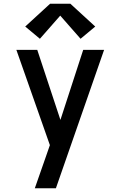

<svg xmlns="http://www.w3.org/2000/svg" viewBox="-20 -785 640 1020"><path d="M165 215Q179 175 193 135Q207 95 221 55L245 -14L67 -520H178L301 -148L422 -520H533L277 215ZM192 -579 114 -644 246 -765H354L486 -644L408 -579L300 -702Z"/></svg>

Font: Iosevka Custom SmBdEx
Style: Regular
Weight: 600
Width: 7
Monospace: yes
Designer: Belleve Invis
Foundry: Belleve Invis
Version: Version 11.2.4; ttfautohint (v1.8.4)